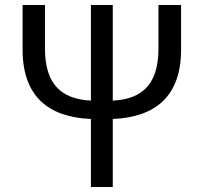

<svg xmlns="http://www.w3.org/2000/svg" viewBox="-20 -753 820 773"><path d="M618 -733V-558C618 -417 556 -354 434 -348V-733H346V-348C224 -354 161 -417 161 -558V-733H71V-553C71 -366 174 -281 346 -274V0H434V-274C606 -281 709 -366 709 -553V-733Z"/></svg>

Font: Noto Sans Mono CJK SC Regular
Style: Regular
Weight: 400
Designer: Ryoko NISHIZUKA (kana & ideographs); Paul D. Hunt (Latin, Greek & Cyrillic); Wenlong ZHANG (bopomofo); Sandoll Communica
Foundry: Adobe Systems Incorporated
Version: Version 1.005;PS 1.005;hotconv 1.0.96;makeotf.lib2.5.65012